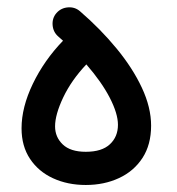

<svg xmlns="http://www.w3.org/2000/svg" viewBox="-20 -473 489 531"><path d="M39.6 -118.2Q39.6 -176.3 70.8 -241.2Q102.1 -306.2 154.3 -360.4Q147.9 -366.2 141.1 -372.1Q127 -384.3 125.5 -403.6Q124 -422.9 136.2 -437Q148.9 -451.2 168 -452.6Q187 -454.1 201.2 -441.9Q257.8 -393.1 302.2 -339.1Q346.7 -285.2 372.3 -230.5Q397.9 -175.8 397.9 -125.5Q397.9 -72.8 374 -36.1Q350.1 0.5 309.1 19.5Q268.1 38.6 217.3 38.6Q167 38.6 126.7 20Q86.4 1.5 63 -33.7Q39.6 -68.8 39.6 -118.2ZM132.3 -123.5Q132.3 -93.8 153.6 -73.5Q174.8 -53.2 217.3 -53.2Q261.7 -53.2 283.9 -74Q306.2 -94.7 306.2 -127.9Q306.2 -158.7 283.7 -202.4Q261.2 -246.1 218.8 -294.9Q177.7 -251.5 155 -203.9Q132.3 -156.2 132.3 -123.5Z"/></svg>

Font: Mikhak Medium
Style: Regular
Weight: 500
Designer: Amin Abedi
Version: Version 3.3